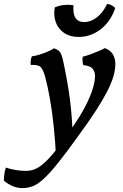

<svg xmlns="http://www.w3.org/2000/svg" viewBox="-139 -714 629 982"><path d="M137 -467Q153 -462 162 -454Q171 -446 177 -428.5Q183 -411 189 -378Q208 -288 218.5 -206.5Q229 -125 232 -39L148 97Q144 12 136 -65Q128 -142 116.5 -207.5Q105 -273 92 -321Q82 -357 69.5 -370.5Q57 -384 18 -382Q17 -395 18.5 -406Q20 -417 24 -426Q42 -428 64 -435Q86 -442 106 -450.5Q126 -459 137 -467ZM397 -468Q425 -458 438 -436.5Q451 -415 451 -387Q451 -357 440.5 -321.5Q430 -286 407 -242Q384 -198 348.5 -143.5Q313 -89 263 -21Q200 67 157 120.5Q114 174 83 202Q52 230 27 239Q2 248 -25 248Q-50 248 -74 238Q-98 228 -119 210Q-119 193 -116.5 175Q-114 157 -109 143Q-86 151 -59 155.5Q-32 160 -7 160Q16 160 37.5 152Q59 144 85.5 121Q112 98 147 54Q182 10 231 -62Q272 -121 297.5 -170.5Q323 -220 335 -259Q347 -298 347 -325Q347 -348 334 -363Q321 -378 287 -381Q281 -402 284 -424Q304 -429 326 -437Q348 -445 367.5 -453.5Q387 -462 397 -468ZM263 -525Q219 -525 189 -545.5Q159 -566 146.5 -600Q134 -634 141 -676Q184 -695 237 -687Q233 -644 247 -622.5Q261 -601 292 -601Q324 -601 355.5 -624.5Q387 -648 409 -694Q420 -693 432 -687Q444 -681 450 -672Q426 -602 375 -563.5Q324 -525 263 -525Z"/></svg>

Font: Vollkorn Medium
Style: Italic
Weight: 500
Italic angle: -11°
Designer: Friedrich Althausen
Foundry: Friedrich Althausen
Version: Version 5.000